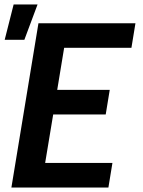

<svg xmlns="http://www.w3.org/2000/svg" viewBox="-20 -839 640 859"><path d="M31 0 152 -735H586L568 -625H267L236 -437H471L453 -327H218L182 -110H483L465 0ZM1 -661 41 -819H148L89 -661Z"/></svg>

Font: Iosevka Aile Extrabold Oblique
Style: Regular
Weight: 800
Italic angle: -9°
Designer: Belleve Invis
Foundry: Belleve Invis
Version: Version 31.1.0; ttfautohint (v1.8.4)